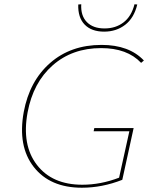

<svg xmlns="http://www.w3.org/2000/svg" viewBox="-20 -873 705 898"><path d="M467 -725Q408 -725 376 -758Q344 -791 346 -852L360 -853Q357 -800 386 -770Q415 -740 469 -740Q521 -740 558 -768.5Q595 -797 609 -853L622 -852Q607 -789 565.5 -757Q524 -725 467 -725ZM455 -663Q584 -663 653 -590L640 -579Q575 -648 453 -648Q318 -648 226.5 -567.5Q135 -487 109 -347Q81 -195 152.5 -102Q224 -9 365 -9Q451 -9 537 -42L585 -259H418L421 -274H605L552 -32Q458 5 363 5Q214 5 138 -92Q62 -189 91 -349Q118 -494 214.5 -578.5Q311 -663 455 -663Z"/></svg>

Font: EauTestInfant Thin
Style: Italic
Weight: 250
Italic angle: -12°
Designer: Christian Thalmann (Catharsis Fonts)
Version: Version 0.001;PS 000.001;hotconv 1.0.88;makeotf.lib2.5.64775